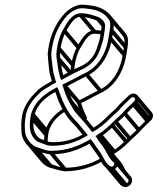

<svg xmlns="http://www.w3.org/2000/svg" viewBox="-20 -676 672 804"><path d="M325.1 -112.2C292.5 -93.6 250.5 -80.5 202.3 -80.5C198.5 -80.5 193.7 -80.9 188.5 -81.5C181.9 -82.2 175.3 -85.7 166.9 -88.6L150.9 -94.2C149.2 -94.6 145.8 -96.3 140.6 -100.9C122.5 -117 116 -142.1 122.2 -181L124.6 -196.5C138.8 -242.4 171.3 -268.8 211.5 -290.8C214.7 -283.1 217.8 -273.3 220.4 -265.5C237.3 -221.1 259.6 -183 292.2 -152.3C304.2 -139.8 314 -126.1 325.1 -112.2ZM198.8 -65.5H199.4C259 -65.5 308.6 -84.8 348 -110C334.3 -126.4 318.7 -146.1 303.8 -163.7C271.9 -192 250.9 -230 234.8 -272.5C231.2 -283.1 225.6 -299.3 219.6 -311C172.5 -286.2 128.1 -257.4 109.8 -197.5L107.2 -181C101.3 -144.2 106 -115.9 122.5 -96.3C127.7 -90.1 137.7 -81.7 144.8 -79.7L159.9 -74.4C167.8 -71.6 174.7 -68.3 184.9 -66.5L185.5 -66.5C190 -66.5 194.5 -66.2 198.8 -65.5ZM312.6 -380.3C340.2 -391.8 364.9 -408.8 382.5 -434.5C395.8 -454.1 403.1 -480 410.1 -502.9C411.4 -507.1 412.5 -511.6 413.2 -516L418.5 -549C419.6 -556.2 420.2 -563.4 420.2 -566.5C422 -585 404 -598.2 393.5 -603.9C372.8 -611.5 348.4 -620.5 318.3 -620.5C278.5 -620.5 255.7 -571.3 243.2 -550C230.6 -528.5 222.8 -500.6 218.6 -474C215.9 -457.2 215.3 -443 217.6 -427.7C223.2 -392.5 224.2 -370.7 236.1 -340.7C261.9 -354.5 286.6 -368.3 312.6 -380.3ZM403.5 -549 398.2 -516C397.6 -512.4 396.8 -508.9 395.6 -505.1C388.4 -481.4 381.4 -457.8 370.3 -441.5C355.1 -419.1 334.2 -404.6 308.3 -393.8C286.2 -385.5 266.3 -372.7 245.2 -361.4C237.8 -383.1 237.5 -401.2 232.6 -432.2C230.5 -445.7 231.1 -458.2 233.6 -474C237.6 -499.5 246.7 -527.6 256.1 -544C270.4 -569 290.5 -605.5 315.9 -605.5C342.7 -605.5 364.2 -597.6 385.6 -590.1C390 -587.5 406.5 -574.6 405.1 -566L405 -565.4C405.1 -561.7 404.6 -556.5 403.5 -549ZM371.4 -49.9 382.8 -34.1C389.6 -24.5 396.4 -14.8 400.5 -5L408.5 9.5C412.7 16.4 418 22.1 424.4 27.1C428.6 30.5 435.8 38.1 448.7 36.4C474.3 33.1 479.9 2.3 465.8 -9.1C447.7 -23.7 441.3 -46.7 427 -67.8C418.4 -80.6 410.1 -87.9 403.8 -99.4L401.1 -103.6L402.7 -104.8C419.2 -113.8 442.8 -135.3 455 -147.1L469.2 -161.1C479.7 -171.4 496.5 -185 507.5 -197.7C515.5 -207.1 533.9 -224.5 543.7 -234.1L552.1 -242.1C576.8 -267.1 546.4 -299.5 519.3 -276.1L510.8 -267.9C500.1 -257.6 479.4 -239.2 469.4 -225.9C462.1 -216.6 446.3 -205.1 436 -194.7C417 -175.5 396.2 -155.7 371.7 -141.5C354.2 -164.1 333.1 -187.1 315.3 -208.3C303.4 -222.4 297 -234.8 286 -252.5C275.3 -270.5 267.8 -291.5 259.9 -314.7C287.9 -328.1 316.5 -345.1 344.3 -358.4C398.8 -384.5 437.7 -443.1 449.2 -516L454.5 -549C459.5 -581.2 456.5 -595.7 442.7 -612.1C423 -635.2 394.4 -649.3 357.4 -653.4L341.7 -655.4C336.2 -656.1 330.3 -656.5 324 -656.5C315.7 -656.5 307.5 -655 299.5 -652C273.8 -642.3 256.5 -628 239.8 -607C212.4 -572.5 191.4 -529.8 182.6 -474C181.4 -466.4 180.4 -458.2 179.7 -449.4L179.7 -449.2C180.3 -433.9 185 -394.2 185.2 -388.5C186.5 -368.6 192.3 -354 196.9 -337.1C181.2 -328.3 149.8 -309.4 139.8 -299.9C113.8 -274.3 85.3 -244.6 74.1 -199.3L71.2 -181C67.7 -159.2 69.1 -135.5 70.3 -117.4C73.8 -87.4 99.7 -53.2 129.2 -44.7C149.1 -39.6 165.6 -33 191.2 -29.5H191.7C256.6 -29.5 309.3 -48.2 354.6 -74.3C359.6 -67.3 365.2 -57.2 371.4 -49.9ZM194.5 -44.5C169.3 -44.5 156 -53.9 135.3 -59.2C111.4 -66.1 88.2 -97.2 85.4 -120.9C83.1 -139.9 83.1 -161.5 86.2 -181L89 -198.7C99.5 -239.6 124 -264.9 149.6 -290.1C159.2 -299.2 200.8 -323.5 214.9 -330.7C209.4 -351.8 203.1 -370.1 200.4 -391.7C199.9 -400.3 194.3 -437.9 194.9 -451.1C195.2 -458.4 196.5 -467.2 197.6 -474C206 -527.2 225.6 -566.7 251.2 -599C266.5 -618.2 280.2 -629.5 302.9 -638C309 -640.3 315.2 -641.5 321.6 -641.5C327.4 -641.5 332.6 -641.2 337.5 -640.6L353.3 -638.5C384.6 -635 409.5 -624.5 426 -606.5C440.3 -591 444.9 -583.6 439.5 -549L434.2 -516C423.2 -446.7 387.2 -394.7 339.4 -371.6C305.4 -355.2 274.2 -336.8 240.9 -321.4C249.8 -294.9 258.8 -266.8 272.6 -243.4C281.6 -228.8 287.1 -216.2 298.2 -203C312.1 -186.4 328.1 -170 342.2 -153.3C350.8 -143 357.8 -132.6 366.2 -122.6C396.1 -138.3 423.8 -161.8 446.2 -185.3C455.8 -195.4 471 -205.1 480.9 -218.1C489.2 -228.8 509.5 -247.4 520.5 -258.1L528.6 -265.9C539.5 -275.3 552.5 -262.3 542.2 -251.9L534 -243.9C524.6 -234.8 505.8 -218.1 496.3 -206C487.1 -195.4 470.7 -182 459.4 -170.9L445.2 -156.9C433.5 -145.6 409.9 -124.2 396.4 -117.3L380.2 -106.3L390.3 -90.6C399.5 -76.2 406.5 -69.3 414 -58.2C426.8 -39.2 435.7 -12.6 455.1 3.1C461.1 7.8 458.7 20.3 449.1 21.6C438.7 22.9 426.2 7.4 421.9 0.5L414.4 -13C407.8 -24.9 402.5 -34.4 395.6 -43.9L384 -60.1C377.5 -69.1 368.6 -83.2 359.8 -93.7C314.7 -66.5 261.8 -44.5 194.5 -44.5ZM442.8 34.3 502.3 105 514.6 94.4 455.1 23.7ZM443.9 -146.7 503.4 -76 515.7 -86.6 456.2 -157.3ZM458.2 -160.7 517.7 -90 529.9 -100.6 470.4 -171.3ZM495.9 -196.7 555.4 -126 567.6 -136.6 508.1 -207.3ZM532.7 -233.7 592.2 -163 604.5 -173.6 545 -244.3ZM541 -241.7 600.5 -171 612.8 -181.6 553.3 -252.3ZM244.2 -312.7 303.7 -242 316 -252.6 256.5 -323.3ZM335.7 -359.7 395.2 -289 407.5 -299.6 348 -370.3ZM435.6 -510.7 495.1 -440 507.4 -450.6 447.9 -521.3ZM440.8 -543.7 500.3 -473 512.6 -483.6 453.1 -554.3ZM126.1 -46.7 185.6 24 197.9 13.4 138.4 -57.3ZM186.7 -31.7 246.2 39 258.5 28.4 199 -42.3ZM219 -424.7 269.6 -364.5 281.9 -375.1 231.2 -435.3ZM219.9 -468.7 279.4 -398 291.7 -408.6 232.2 -479.3ZM243.5 -541.7 303 -471 315.3 -481.6 255.8 -552.3ZM310.9 -607.7 370.5 -537 382.7 -547.6 323.2 -618.3ZM383.4 -591.7 406.6 -564.1 418.9 -574.7 395.7 -602.3ZM108.5 -175.7 168 -105 180.3 -115.6 120.8 -186.3ZM111.1 -191.7 170.6 -121 182.9 -131.6 123.4 -202.3ZM248.5 -223.2C214.4 -202.1 181.9 -172.6 169.3 -126.8L166.7 -110.3C164.8 -98.2 164 -87.1 164.4 -76.9L179.5 -79.7C179.2 -88.8 179.9 -99 181.7 -110.3L184.1 -125.8C196.4 -165.5 222.3 -190.6 255.1 -210.9ZM412 -545.9C401.5 -548.2 390.1 -549.8 377.8 -549.8C338 -549.8 315.2 -500.6 302.7 -479.3C290.1 -457.7 282.3 -429.9 278.1 -403.3C276.3 -392.2 275.5 -382.2 275.7 -372.4L290.9 -375.1C290.7 -383.9 291.4 -392.8 293.1 -403.3C297.2 -428.9 304.8 -456.9 315.3 -472.9C331.4 -498.1 347.4 -534.8 375.4 -534.8C386.5 -534.8 396.8 -533.4 406.6 -531.2ZM405 -14.5C363.6 9 313.6 26.2 254 26.2C228.8 26.2 215.4 17 194.8 11.5C184.3 8.6 173.2 0.3 164.3 -10.3L104.8 -81L92.5 -70.4L152 0.3C162.1 12.3 174.5 21.9 188.7 26C208.6 31.2 225.1 37.7 250.7 41.2H251.2C314.5 41.2 367.3 22.9 410.9 -1.7ZM309.1 -225.2 285.4 -253.3 273.1 -242.7 332.6 -172 345.5 -181.8C334.8 -199.9 327.3 -220.8 319.4 -244C347.4 -257.4 376 -274.3 403.8 -287.6C458.3 -313.8 497.2 -372.4 508.7 -445.3L514 -478.3C519.1 -510.5 516 -525 502.2 -541.3L442.7 -612.1L430.4 -601.5L489.9 -530.8C501.6 -516.8 503.9 -509.1 499 -478.3L493.7 -445.3C482.8 -376 446.7 -324 398.9 -300.9C364.9 -284.5 333.8 -266.1 300.4 -250.7C303.1 -242.6 306.4 -232.8 309.1 -225.2ZM543.8 -265.7 603.4 -195C606.4 -191.3 606.8 -186.3 601.7 -181.2L593.5 -173.2C584.1 -164.1 565.3 -147.4 555.8 -135.2C546.6 -124.7 530.2 -111.3 518.9 -100.2L504.7 -86.2C494.6 -76.3 474.7 -58.5 461.6 -49.9L405.7 -116.3L393.4 -105.7L456.4 -30.9C476 -41.4 500.1 -62.5 514.5 -76.4L528.7 -90.4C539.2 -100.7 556.1 -114.3 567 -127C574.7 -136.7 593.3 -153.8 603.2 -163.3L611.6 -171.4C623.3 -183.3 622.5 -197.4 615.7 -205.6L556.1 -276.3ZM414.3 -57.7 473.6 12.8C482.5 23.3 486.2 35.5 493.2 47.4L506.7 38.5C500.1 27.2 494.6 14.1 486.3 2.7L426.6 -68.3ZM457.3 4.9 516.9 75.6C521.4 81 515.4 91.4 508.6 92.3C503.3 93 499.6 89.8 495 86L435.8 15.7L423.5 26.3L483.4 97.5C487.9 101.1 495 108.9 508.2 107.1C529.5 104.4 540.1 78.1 529.1 65L469.6 -5.7Z"/></svg>

Font: CiSf OpenHand
Style: GlsObl
Weight: 400
Foundry: Cannot Into Space Fonts
Version: Version 0.7892